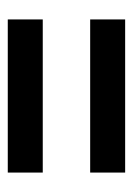

<svg xmlns="http://www.w3.org/2000/svg" viewBox="56 -650 342 494"><g transform="rotate(90 227.0 -403.0)"><path d="M30 -464V-554H424V-464ZM30 -252V-342H424V-252Z"/></g></svg>

Font: Noto Sans Tamil UI ExtraCondensed SemiBold
Style: Regular
Weight: 600
Width: 2
Designer: Jelle Bosma - Monotype Design Team
Foundry: Monotype Imaging Inc.
Version: Version 2.004; ttfautohint (v1.8.4.7-5d5b)